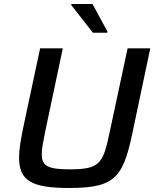

<svg xmlns="http://www.w3.org/2000/svg" viewBox="-20 -929 769 957"><path d="M335 -904 443 -766H515L516 -771L441 -909H336ZM326 8C568 8 597 -53 648 -304L729 -688H616L527 -272C494 -115 480 -85 328 -85C222 -85 188 -100 188 -160C188 -187 195 -222 205 -272L293 -688H180L98 -304C84 -237 75 -185 75 -144C75 -27 139 8 326 8Z"/></svg>

Font: Saira UNSAM Medium Italic
Style: Regular
Weight: 500
Italic angle: -12°
Designer: Hector Gatti with collaboration of the Omnibus-Type team
Foundry: Omnibus-Type
Version: Version 0.072;PS 000.072;hotconv 1.0.88;makeotf.lib2.5.64775